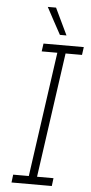

<svg xmlns="http://www.w3.org/2000/svg" viewBox="-60 -918 453 952"><g transform="rotate(5 167.0 -441.5)"><path d="M39.9 -39.4 35 0H235.6L240.5 -39.4H158.7L246.3 -660.6H328.1L333.6 -700H133L127.5 -660.6H205.3L117.7 -39.4ZM179.5 -883H138.3Q156.5 -850 174 -816.5Q191.5 -783 210.3 -750H243.1Q226.7 -783 211.3 -816.5Q196 -850 179.5 -883Z"/></g></svg>

Font: Josefin Slab Thin
Style: Italic
Weight: 100
Italic angle: -12°
Designer: Santiago Orozco
Foundry: Typemade
Version: Version 2.000